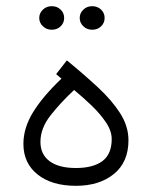

<svg xmlns="http://www.w3.org/2000/svg" viewBox="-20 -603 491 621"><path d="M178.7 -348.6 161.6 -363.3 196.3 -407.7Q250.5 -363.3 295.9 -321.3Q341.3 -279.3 368.4 -237.1Q395.5 -194.8 395.5 -149.4Q395.5 -78.6 348.4 -40.3Q301.3 -2 225.6 -2Q147.5 -2 101.6 -38.6Q55.7 -75.2 55.7 -137.7Q55.7 -189 86.9 -240Q118.2 -291 178.7 -348.6ZM341.3 -153.3Q341.3 -179.7 322.5 -207.5Q303.7 -235.4 275.9 -262Q248 -288.6 219.7 -312Q176.8 -272 143.8 -230.2Q110.8 -188.5 110.8 -144Q110.8 -103.5 140.6 -81.5Q170.4 -59.6 225.1 -59.6Q281.2 -59.6 311.3 -82Q341.3 -104.5 341.3 -153.3ZM237.8 -544.9Q237.8 -560.5 249.5 -571.8Q261.2 -583 278.3 -583Q295.4 -583 306.9 -572Q318.4 -561 318.4 -544.9Q318.4 -528.8 306.9 -517.8Q295.4 -506.8 278.3 -506.8Q261.2 -506.8 249.5 -518.1Q237.8 -529.3 237.8 -544.9ZM106.9 -544.9Q106.9 -560.5 118.7 -571.8Q130.4 -583 147.5 -583Q164.6 -583 176 -572Q187.5 -561 187.5 -544.9Q187.5 -528.8 176 -517.8Q164.6 -506.8 147.5 -506.8Q130.4 -506.8 118.7 -518.1Q106.9 -529.3 106.9 -544.9Z"/></svg>

Font: Vazirmatn RD UI FD ExtraLight
Style: Regular
Weight: 200
Designer: Saber Rastikerdar
Foundry: Saber Rastikerdar
Version: Version 33.003